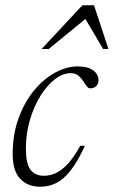

<svg xmlns="http://www.w3.org/2000/svg" viewBox="-20 -697 430 727"><path d="M247.5 -420Q218 -420 188 -397Q158 -374 133 -333.8Q108 -293.5 93 -242Q78 -190.5 78 -134Q78 -78.5 95 -55Q112 -31.5 147 -31.5Q169.5 -31.5 191.8 -41.8Q214 -52 236.8 -76.5Q259.5 -101 284 -145H301.5Q274 -85 247.2 -51.2Q220.5 -17.5 192.8 -3.8Q165 10 132 10Q84.5 10 56.2 -20.2Q28 -50.5 28 -113.5Q28 -188.5 50.5 -249.8Q73 -311 109.2 -354.8Q145.5 -398.5 188.8 -422Q232 -445.5 273.5 -445.5Q313 -445.5 333 -430.5Q353 -415.5 353 -393.5Q353 -379.5 344.5 -371Q336 -362.5 321.5 -362.5Q314.5 -362.5 308 -371Q301.5 -379.5 294 -391.5Q286.5 -403 275.5 -411.5Q264.5 -420 247.5 -420ZM137.5 -511.5 292 -677H336L390.5 -511.5H370.5L297 -636H316.5L164.5 -511.5Z"/></svg>

Font: Newsreader 24pt Light
Style: Italic
Weight: 300
Italic angle: -17°
Designer: Hugues Gentile
Foundry: Production Type
Version: Version 1.003